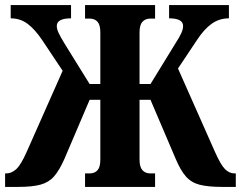

<svg xmlns="http://www.w3.org/2000/svg" viewBox="-20 -734 946 754"><path d="M0 0V-53H5Q25 -53 43.5 -69.5Q62 -86 85 -138L226 -456L146 -576Q118 -618 89 -640Q60 -662 22 -662V-714H259V-662Q203 -662 203 -632Q203 -620 210 -605Q217 -590 234 -562L332 -404H374V-607Q374 -636 363 -648.5Q352 -661 332 -661H314V-714H589V-661H570Q551 -661 539.5 -648.5Q528 -636 528 -607V-404H571L668 -562Q686 -590 692.5 -605Q699 -620 699 -632Q699 -662 644 -662V-714H879V-662Q841 -662 811 -640.5Q781 -619 753 -576L679 -465L824 -138Q847 -86 864 -69.5Q881 -53 901 -53H906V0H853Q797 0 764 -8.5Q731 -17 710 -41Q689 -65 670 -110L571 -342H528V-107Q528 -78 539.5 -65.5Q551 -53 570 -53H589V0H314V-53H332Q352 -53 363 -65.5Q374 -78 374 -107V-342H332L233 -110Q213 -65 192.5 -41.5Q172 -18 139.5 -9Q107 0 52 0Z"/></svg>

Font: Noto Serif ExtraCondensed ExtraBold
Style: Regular
Weight: 800
Width: 2
Designer: Monotype Design Team
Foundry: Monotype Imaging Inc.
Version: Version 2.013; ttfautohint (v1.8.4.7-5d5b)